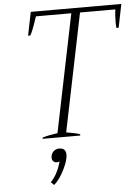

<svg xmlns="http://www.w3.org/2000/svg" viewBox="-62 -748 771 1054"><g transform="rotate(-5 323.5 -221.0)"><path d="M153 -7Q186 -17 236 -24L369 -673H174Q146 -588 134 -571H122L148 -700H647L621 -571H609Q607 -577 607 -601Q607 -646 612 -673H417L284 -24Q335 -16 360 -7L359 0H152ZM176 241Q194 223 208 198Q222 173 229 147L234 132Q227 135 218 135Q207 135 199.5 127.5Q192 120 192 107Q192 101 193 98Q197 80 209.5 70.5Q222 61 238 61Q275 61 275 99Q275 128 250 179Q225 230 193 258Z"/></g></svg>

Font: Trirong ExtraLight
Style: Italic
Weight: 275
Italic angle: -12°
Designer: Katatrad Team
Foundry: CadsonDemak
Version: Version 1.003